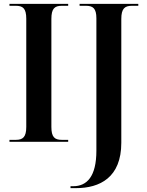

<svg xmlns="http://www.w3.org/2000/svg" viewBox="-20 -734 759 994"><path d="M29 0H333V-10H300C263 -10 246 -24 246 -77V-636C246 -690 263 -704 300 -704H333V-714H29V-704H62C98 -704 116 -691 116 -637V-77C116 -24 98 -10 62 -10H29ZM345 240H373C497 240 608 185 608 5V-636C608 -690 626 -704 663 -704H696V-714H392V-704H425C461 -704 479 -691 479 -639V46C479 180 430 230 359 230H345Z"/></svg>

Font: Noto Serif Display SemiCondensed SemiBold
Style: Regular
Weight: 600
Width: 4
Designer: Monotype Design Team
Foundry: Monotype Imaging Inc.
Version: Version 2.009